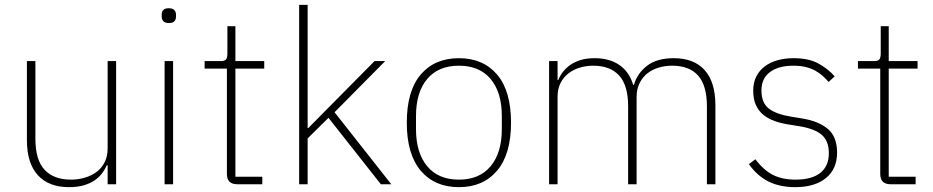

<svg xmlns="http://www.w3.org/2000/svg" viewBox="-20 -760 3849 792"><path d="M424 -78H420Q413 -61 400.5 -44.5Q388 -28 369.5 -15.5Q351 -3 325 4.5Q299 12 265 12Q181 12 136 -37.5Q91 -87 91 -182V-508H126V-188Q126 -100 164 -59.5Q202 -19 273 -19Q302 -19 329.5 -27Q357 -35 378 -50.5Q399 -66 411.5 -90.5Q424 -115 424 -148V-508H459V0H424Z M677 -665Q661 -665 654 -672.5Q647 -680 647 -691V-700Q647 -711 653.5 -718.5Q660 -726 676 -726Q692 -726 699 -718.5Q706 -711 706 -700V-691Q706 -680 699.5 -672.5Q693 -665 677 -665ZM659 -508H694V0H659Z M959 0Q916 0 916 -42V-477H824V-508H890Q907 -508 912.5 -515Q918 -522 918 -539V-652H951V-508H1070V-477H951V-31H1062V0Z M1214 -740H1249V-232H1252L1332 -313L1525 -508H1569L1360 -297L1594 0H1551L1335 -274L1249 -189V0H1214Z M1873 12Q1773 12 1715.5 -56Q1658 -124 1658 -254Q1658 -385 1715.5 -452.5Q1773 -520 1873 -520Q1973 -520 2030.5 -452.5Q2088 -385 2088 -254Q2088 -124 2030.5 -56Q1973 12 1873 12ZM1873 -19Q1958 -19 2004 -74.5Q2050 -130 2050 -227V-281Q2050 -379 2004 -434Q1958 -489 1873 -489Q1788 -489 1742 -434Q1696 -379 1696 -281V-227Q1696 -130 1742 -74.5Q1788 -19 1873 -19Z M2245 0V-508H2280V-430H2283Q2290 -448 2302.5 -464Q2315 -480 2333 -492.5Q2351 -505 2375.5 -512.5Q2400 -520 2433 -520Q2493 -520 2534 -492.5Q2575 -465 2592 -410H2595Q2609 -458 2649.5 -489Q2690 -520 2759 -520Q2843 -520 2887 -470.5Q2931 -421 2931 -326V0H2896V-321Q2896 -407 2860 -448Q2824 -489 2752 -489Q2723 -489 2696.5 -481Q2670 -473 2650 -457Q2630 -441 2618 -416.5Q2606 -392 2606 -360V0H2571V-321Q2571 -408 2534 -448.5Q2497 -489 2427 -489Q2398 -489 2371.5 -481Q2345 -473 2324.5 -457Q2304 -441 2292 -417Q2280 -393 2280 -361V0Z M3260 12Q3197 12 3150.5 -11Q3104 -34 3069 -83L3096 -103Q3130 -58 3168.5 -38.5Q3207 -19 3261 -19Q3329 -19 3364 -47Q3399 -75 3399 -128Q3399 -179 3369.5 -204Q3340 -229 3279 -239L3236 -246Q3202 -251 3174.5 -261Q3147 -271 3127.5 -287.5Q3108 -304 3097.5 -328Q3087 -352 3087 -386Q3087 -419 3099.5 -444Q3112 -469 3134.5 -486Q3157 -503 3187.5 -511.5Q3218 -520 3253 -520Q3317 -520 3357 -497.5Q3397 -475 3423 -445L3398 -422Q3387 -435 3373.5 -447Q3360 -459 3343 -468.5Q3326 -478 3303.5 -483.5Q3281 -489 3252 -489Q3192 -489 3156.5 -463Q3121 -437 3121 -387Q3121 -336 3151 -312.5Q3181 -289 3242 -279L3285 -272Q3356 -261 3394.5 -228.5Q3433 -196 3433 -131Q3433 -63 3387 -25.5Q3341 12 3260 12Z M3654 0Q3611 0 3611 -42V-477H3519V-508H3585Q3602 -508 3607.5 -515Q3613 -522 3613 -539V-652H3646V-508H3765V-477H3646V-31H3757V0Z"/></svg>

Font: IBM Plex Sans Thai Looped ExtraLight
Style: Regular
Weight: 200
Designer: Mike Abbink, Paul van der Laan, Pieter van Rosmalen, Ben Mitchell, Mark Frömberg
Foundry: Bold Monday
Version: Version 1.0